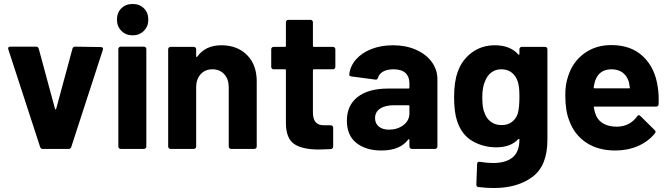

<svg xmlns="http://www.w3.org/2000/svg" viewBox="-20 -750 3372 967"><path d="M182 -10 22 -501Q21 -503 21 -506Q21 -515 32 -515H161Q172 -515 175 -505L257 -202Q258 -199 260 -199Q262 -199 263 -202L345 -505Q348 -515 359 -515L488 -513Q494 -513 497 -509.5Q500 -506 498 -499L339 -10Q336 0 326 0H195Q185 0 182 -10Z M569 -651Q569 -686 591 -708Q613 -730 648 -730Q683 -730 705 -708Q727 -686 727 -651Q727 -617 704.5 -594.5Q682 -572 648 -572Q614 -572 591.5 -594.5Q569 -617 569 -651ZM576 -12V-503Q576 -508 579.5 -511.5Q583 -515 588 -515H705Q710 -515 713.5 -511.5Q717 -508 717 -503V-12Q717 -7 713.5 -3.5Q710 0 705 0H588Q583 0 579.5 -3.5Q576 -7 576 -12Z M1273 -340V-12Q1273 -7 1269.5 -3.5Q1266 0 1261 0H1144Q1139 0 1135.5 -3.5Q1132 -7 1132 -12V-311Q1132 -351 1109.5 -376Q1087 -401 1050 -401Q1013 -401 990.5 -376Q968 -351 968 -311V-12Q968 -7 964.5 -3.5Q961 0 956 0H839Q834 0 830.5 -3.5Q827 -7 827 -12V-502Q827 -507 830.5 -510.5Q834 -514 839 -514H956Q961 -514 964.5 -510.5Q968 -507 968 -502V-467Q968 -464 970 -463Q972 -462 973 -464Q1014 -522 1095 -522Q1175 -522 1224 -473Q1273 -424 1273 -340Z M1657 -401H1561Q1556 -401 1556 -396V-184Q1556 -151 1569.5 -135Q1583 -119 1613 -119H1646Q1651 -119 1654.5 -115.5Q1658 -112 1658 -107V-12Q1658 -1 1646 1Q1604 3 1586 3Q1503 3 1462 -24.5Q1421 -52 1420 -128V-396Q1420 -401 1415 -401H1358Q1353 -401 1349.5 -404.5Q1346 -408 1346 -413V-502Q1346 -507 1349.5 -510.5Q1353 -514 1358 -514H1415Q1420 -514 1420 -519V-638Q1420 -643 1423.5 -646.5Q1427 -650 1432 -650H1544Q1549 -650 1552.5 -646.5Q1556 -643 1556 -638V-519Q1556 -514 1561 -514H1657Q1662 -514 1665.5 -510.5Q1669 -507 1669 -502V-413Q1669 -408 1665.5 -404.5Q1662 -401 1657 -401Z M2183 -351V-12Q2183 -7 2179.5 -3.5Q2176 0 2171 0H2054Q2049 0 2045.5 -3.5Q2042 -7 2042 -12V-45Q2042 -48 2040 -49Q2038 -50 2036 -47Q1994 8 1901 8Q1823 8 1775 -30Q1727 -68 1727 -142Q1727 -219 1781 -261.5Q1835 -304 1935 -304H2037Q2042 -304 2042 -309V-331Q2042 -364 2022 -382.5Q2002 -401 1962 -401Q1931 -401 1910.5 -390Q1890 -379 1884 -359Q1881 -348 1871 -349L1750 -365Q1738 -367 1739 -374Q1743 -416 1772.5 -450Q1802 -484 1850.5 -503Q1899 -522 1959 -522Q2024 -522 2075 -499.5Q2126 -477 2154.5 -438Q2183 -399 2183 -351ZM2042 -179V-215Q2042 -220 2037 -220H1965Q1920 -220 1894.5 -203Q1869 -186 1869 -155Q1869 -128 1888 -112.5Q1907 -97 1939 -97Q1982 -97 2012 -120Q2042 -143 2042 -179Z M2608 -514H2725Q2730 -514 2733.5 -510.5Q2737 -507 2737 -502V-46Q2737 85 2661.5 141Q2586 197 2467 197Q2432 197 2389 192Q2379 191 2379 179L2383 76Q2383 63 2397 65Q2433 71 2463 71Q2527 71 2561.5 43Q2596 15 2596 -47Q2596 -50 2594 -50.5Q2592 -51 2590 -49Q2552 -8 2479 -8Q2414 -8 2359.5 -39.5Q2305 -71 2282 -141Q2267 -187 2267 -260Q2267 -338 2285 -387Q2306 -448 2356 -485Q2406 -522 2472 -522Q2549 -522 2590 -476Q2592 -474 2594 -474.5Q2596 -475 2596 -478V-502Q2596 -507 2599.5 -510.5Q2603 -514 2608 -514ZM2596 -261Q2596 -292 2594 -309Q2592 -326 2587 -341Q2578 -368 2557 -384.5Q2536 -401 2505 -401Q2475 -401 2454 -384.5Q2433 -368 2423 -341Q2409 -311 2409 -260Q2409 -204 2421 -180Q2430 -153 2452.5 -136.5Q2475 -120 2506 -120Q2538 -120 2559 -136.5Q2580 -153 2588 -179Q2596 -209 2596 -261Z M3297 -225Q3296 -213 3284 -213H2975Q2969 -213 2971 -208Q2974 -188 2982 -168Q3008 -112 3088 -112Q3152 -113 3189 -164Q3193 -170 3198 -170Q3201 -170 3205 -166L3277 -95Q3282 -90 3282 -86Q3282 -84 3278 -78Q3245 -37 3193 -14.5Q3141 8 3079 8Q2993 8 2933.5 -31Q2874 -70 2848 -140Q2827 -190 2827 -271Q2827 -326 2842 -368Q2865 -439 2922.5 -481Q2980 -523 3059 -523Q3159 -523 3219.5 -465Q3280 -407 3293 -310Q3299 -272 3297 -225ZM2977 -342Q2973 -329 2970 -310Q2970 -305 2975 -305H3148Q3154 -305 3152 -310Q3147 -339 3147 -338Q3138 -368 3115.5 -384.5Q3093 -401 3060 -401Q2997 -401 2977 -342Z"/></svg>

Font: Amber EN
Style: Bold
Weight: 700
Designer: Jeremy Tribby
Foundry: Tribby Type
Version: Version 1.408 November 24, 2021